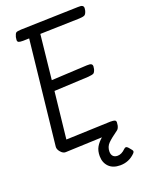

<svg xmlns="http://www.w3.org/2000/svg" viewBox="-156 -745 744 989"><g transform="rotate(-20 215.5 -250.5)"><path d="M431 -654Q431 -650 429 -640Q424 -623 416.5 -618.5Q409 -614 387 -613L171 -607L145 -363L340 -373Q358 -374 364.5 -370Q371 -366 371 -357Q371 -354 369 -342Q364 -325 357 -321Q350 -317 327 -315L139 -306L111 -50L355 -59Q373 -59 379.5 -56Q386 -53 386 -44Q386 -41 384 -27Q380 -11 372 -5Q334 22 316 40Q298 58 298 85Q298 101 306.5 110Q315 119 331 119Q353 119 374 98Q380 92 385 92Q392 92 402 105Q415 119 415 125Q415 130 409 136Q375 170 327 170Q287 170 265 147.5Q243 125 243 89Q243 60 254.5 40Q266 20 287 2L86 10Q72 11 58.5 -4.5Q45 -20 47 -35L109 -605L76 -604Q58 -604 51.5 -607Q45 -610 45 -619L47 -635Q52 -653 58 -657Q64 -661 86 -662L400 -671Q417 -672 424 -668Q431 -664 431 -654Z"/></g></svg>

Font: Farsan
Style: Regular
Weight: 400
Version: Version 1.001g;PS 1.001;hotconv 1.0.86;makeotf.lib2.5.63406 